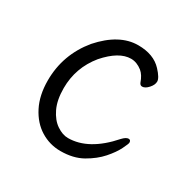

<svg xmlns="http://www.w3.org/2000/svg" viewBox="-120 -605 740 741"><g transform="rotate(30 250.0 -234.0)"><path d="M237 18Q189 18 148.5 -7Q108 -32 83.5 -80Q59 -128 59 -194Q59 -309 133 -399Q210 -486 294 -486Q363 -486 400 -446Q427 -417 427 -401Q427 -386 413 -370.5Q399 -355 386 -355Q377 -355 373 -365Q363 -394 346 -408Q322 -427 296 -427Q243 -427 185 -361Q127 -290 127 -199Q127 -146 144 -110.5Q161 -75 187 -57.5Q213 -40 237 -40Q329 -40 416 -139Q431 -155 442 -155Q452 -155 452 -143Q452 -138 439.5 -112.5Q427 -87 401 -57.5Q375 -28 334.5 -5Q294 18 237 18Z"/></g></svg>

Font: LXGW WenKai Mono TC
Style: Regular
Weight: 400
Designer: LXGW / Fontworks Inc.
Foundry: LXGW / Fontworks Inc.
Version: Version 1.330